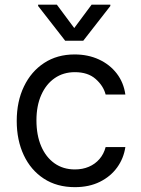

<svg xmlns="http://www.w3.org/2000/svg" viewBox="-20 -784 598 816"><path d="M298.3 11.4Q221.6 11.4 166.2 -24.9Q110.8 -61.1 81 -124.6Q51.1 -188.2 51.1 -269.9Q51.1 -353 81.9 -416.7Q112.6 -480.5 167.8 -516.5Q223 -552.6 296.9 -552.6Q354.4 -552.6 400.6 -531.2Q446.7 -509.9 476.2 -471.6Q505.7 -433.2 512.8 -382.1H429Q419.4 -419.4 386.5 -448.3Q353.7 -477.3 298.3 -477.3Q249.3 -477.3 212.5 -451.9Q175.8 -426.5 155.4 -380.5Q134.9 -334.5 134.9 -272.7Q134.9 -209.5 155 -162.6Q175.1 -115.8 211.8 -89.8Q248.6 -63.9 298.3 -63.9Q331 -63.9 357.6 -75.3Q384.2 -86.6 402.7 -108Q421.2 -129.3 429 -159.1H512.8Q505.7 -110.8 477.8 -72.3Q449.9 -33.7 404.3 -11.2Q358.7 11.4 298.3 11.4ZM221.6 -764.2 295.5 -664.8 369.3 -764.2H448.9V-758.5L333.8 -610.8H257.1L142 -758.5V-764.2Z"/></svg>

Font: InterMG
Style: Regular
Weight: 400
Designer: Rasmus Andersson
Foundry: rsms
Version: Version 3.019;December 26, 2023;FontCreator 15.0.0.2955 64-b